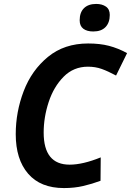

<svg xmlns="http://www.w3.org/2000/svg" viewBox="-20 -946 666 976"><path d="M60 -264Q60 -377 100.5 -483Q141 -589 224 -657Q307 -725 428 -725Q488 -725 534 -713Q580 -701 626 -676L570 -562Q529 -584 497 -595.5Q465 -607 427 -607Q354 -607 303.5 -556Q253 -505 227.5 -427.5Q202 -350 202 -272Q202 -109 334 -109Q401 -109 492 -146L491 -27Q448 -11 403 -0.5Q358 10 305 10Q186 10 123 -63Q60 -136 60 -264ZM385 -843Q385 -883 407 -904.5Q429 -926 469 -926Q499 -926 518.5 -912.5Q538 -899 538 -870Q538 -831 516.5 -808.5Q495 -786 454 -786Q422 -786 403.5 -800Q385 -814 385 -843Z"/></svg>

Font: Noto Sans Display
Style: Bold Italic
Weight: 700
Italic angle: -12°
Designer: Monotype Design team
Foundry: Monotype Imaging Inc.
Version: Version 1.000